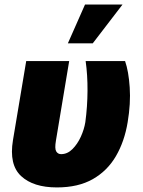

<svg xmlns="http://www.w3.org/2000/svg" viewBox="-20 -814 629 844"><path d="M95.2 -545.5H284.1L225.9 -196Q219.8 -160.9 227.1 -148.6Q234.4 -136.4 248.6 -136.4Q276.3 -136.4 298.5 -158.6Q320.7 -180.8 335.4 -213.2Q350.1 -245.7 355.1 -277Q364.3 -345.2 364.7 -415Q365.1 -484.7 356.5 -545.5H529.8Q545.5 -500.7 550.2 -429.9Q555 -359 541.2 -277Q527.3 -192.5 489.7 -127.8Q452.1 -63.2 388 -26.6Q323.9 9.9 230.1 9.9Q126.4 9.9 72.8 -40Q19.2 -89.8 36.9 -197.4ZM278.4 -623.6 353.7 -794H518.5L387.8 -623.6Z"/></svg>

Font: Inter UI Black
Style: Italic
Weight: 900
Italic angle: -9.39999°
Designer: Rasmus Andersson
Foundry: rsms
Version: 3.2;8d6f07862